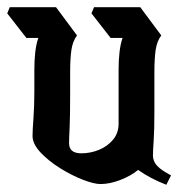

<svg xmlns="http://www.w3.org/2000/svg" viewBox="-39 -514 506 531"><path d="M421 -3Q398 -12 379 -22Q360 -32 343 -44Q322 -27 293 -16Q264 -5 239 -5Q221 -5 190 -17Q159 -29 127 -49Q95 -69 73 -92.5Q51 -116 51 -138Q51 -153 53.5 -186.5Q56 -220 56 -263V-321Q56 -347 58.5 -369.5Q61 -392 67 -409H34L-19 -477L-12 -494H116L174 -416Q162 -400 158.5 -376Q155 -352 155 -315V-256Q155 -190 153.5 -160Q152 -130 152 -118Q152 -90 186 -90Q211 -90 234.5 -99.5Q258 -109 273.5 -127.5Q289 -146 289 -172V-321Q289 -347 291.5 -369.5Q294 -392 300 -409H267L214 -477L221 -494H349L407 -416Q395 -400 391.5 -376Q388 -352 388 -315V-208Q388 -153 386 -125Q384 -97 384 -84Q384 -68 395.5 -55.5Q407 -43 434 -29Z"/></svg>

Font: Jaini
Style: Regular
Weight: 400
Designer: Maithili Shingre, Girish Dalvi (Devanagari), Taresh Vohra (Latin)
Foundry: Ek Type
Version: Version 2.000; ttfautohint (v1.8.4.7-5d5b)